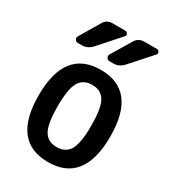

<svg xmlns="http://www.w3.org/2000/svg" viewBox="-187 -865 875 975"><g transform="rotate(30 250.0 -378.0)"><path d="M370.1 -764.6H442.4Q452.1 -764.6 456.5 -755.4Q460.9 -746.1 454.1 -738.3L345.7 -617.2Q321.3 -589.8 287.1 -589.8H264.6Q252.9 -589.8 247.6 -600.1Q242.2 -610.4 248 -620.1L317.4 -735.4Q334 -764.6 370.1 -764.6ZM256.8 -764.6Q266.6 -764.6 271.5 -755.4Q276.4 -746.1 268.6 -738.3L161.1 -617.2Q136.7 -589.8 101.6 -589.8H80.1Q68.4 -589.8 62.5 -600.1Q56.6 -610.4 63.5 -620.1L131.8 -735.4Q148.4 -765.6 184.6 -764.6ZM325.2 -402.8Q301.8 -442.4 250 -442.4Q198.2 -442.4 174.8 -402.8Q151.4 -363.3 151.4 -260.3Q151.4 -157.2 174.8 -117.7Q198.2 -78.1 250 -78.1Q301.8 -78.1 325.2 -117.7Q348.6 -157.2 348.6 -260.3Q348.6 -363.3 325.2 -402.8ZM460 -260.3Q460 9.8 250 9.8Q40 9.8 40 -260.3Q40 -530.3 250 -530.3Q460 -530.3 460 -260.3Z"/></g></svg>

Font: Rounded-L Mgen+ 1m medium
Style: Regular
Weight: 500
Designer: [Source Han Sans]
Ryoko NISHIZUKA  (kana & ideographs); Paul D. Hunt (Latin, Greek & Cyrillic); Wenlong ZHANG  (bopomofo
Version: Version 1.059.20150602